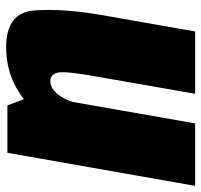

<svg xmlns="http://www.w3.org/2000/svg" viewBox="-63 -605 640 610"><g transform="rotate(-90 257.0 -300.0)"><path d="M-28.5 0H170L259.5 -511L227 -596.5H76.5ZM264 0H462L515 -302Q535 -418 529 -509.2Q523 -600.5 412 -600.5Q307 -600.5 228.2 -528.2Q149.5 -456 132.5 -361L225 -338Q236 -398.5 257.2 -429.2Q278.5 -460 303.5 -460Q326.5 -460 331.5 -435Q336.5 -410 317.5 -306Z"/></g></svg>

Font: Anybody Condensed Black
Style: Italic
Weight: 900
Width: 3
Italic angle: -10°
Version: Version 1.113;gftools[0.9.25]